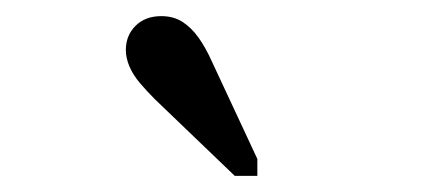

<svg xmlns="http://www.w3.org/2000/svg" viewBox="-20 -833 540 238"><path d="M243 -756 299 -636V-615H271L172 -710Q162 -720 153.5 -730Q145 -740 140.5 -750.5Q136 -761 136 -771Q136 -789 148 -801Q160 -813 180 -813Q195 -813 206 -806Q217 -799 226 -786.5Q235 -774 243 -756Z"/></svg>

Font: Roboto Serif Light
Style: Regular
Weight: 300
Designer: Greg Gazdowicz
Foundry: Commercial Type
Version: Version 1.008